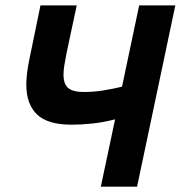

<svg xmlns="http://www.w3.org/2000/svg" viewBox="-20 -696 674 716"><path d="M130.9 -675.8H266.1L229 -502Q223.6 -474.6 220.2 -454.1Q216.8 -433.6 216.8 -418Q216.8 -382.8 234.1 -367.9Q251.5 -353 293 -353Q329.6 -353 366.2 -358.9Q402.8 -364.7 435.1 -373L499 -675.8H633.8L491.2 0H356L409.2 -251Q365.2 -239.7 324.5 -235.4Q283.7 -231 247.1 -231Q157.7 -231 117.9 -269.3Q78.1 -307.6 78.1 -380.9Q78.1 -420.4 89.8 -476.1Z"/></svg>

Font: Clear Sans
Style: Bold Italic
Weight: 700
Italic angle: -12°
Foundry: Intel Corporation
Version: Version 1.00